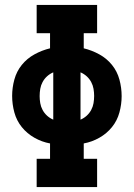

<svg xmlns="http://www.w3.org/2000/svg" viewBox="-20 -755 540 775"><path d="M128 0V-114H182V-176Q149 -182 119 -199Q89 -216 68 -242Q47 -268 38 -301Q29 -334 29 -368Q29 -401 38 -434Q47 -467 68 -493Q89 -519 119 -535.5Q149 -552 182 -560V-621H128V-735H372V-621H318V-560Q351 -552 381 -535.5Q411 -519 432 -493Q453 -467 462 -434Q471 -401 471 -367Q471 -334 462 -301Q453 -268 432 -242Q411 -216 381 -199Q351 -182 318 -176V-114H372V0ZM195 -272V-463Q181 -457 170 -447Q159 -437 152 -424Q145 -411 142.5 -396.5Q140 -382 140 -367Q140 -353 142.5 -338.5Q145 -324 152 -311Q159 -298 170 -288Q181 -278 195 -272ZM305 -272Q319 -278 330 -288Q341 -298 348 -311Q355 -324 357.5 -338.5Q360 -353 360 -368Q360 -382 357.5 -396.5Q355 -411 348 -424Q341 -437 330 -447Q319 -457 305 -463Z"/></svg>

Font: Iosevka Slab Heavy
Style: Regular
Weight: 900
Monospace: yes
Designer: Belleve Invis
Foundry: Belleve Invis
Version: Version 11.1.0; ttfautohint (v1.8.3)